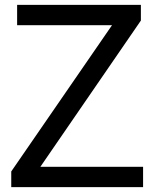

<svg xmlns="http://www.w3.org/2000/svg" viewBox="-20 -765 631 785"><path d="M145 -83C145 -83 565 -83 565 -83C565 -83 565 0 565 0C565 0 26 0 26 0C26 0 26 -64 26 -64C26 -64 438 -662 438 -662C438 -662 50 -662 50 -662C50 -662 50 -745 50 -745C50 -745 556 -745 556 -745C556 -745 556 -681 556 -681C556 -681 145 -83 145 -83Z"/></svg>

Font: Preevio_Regular
Style: Regular
Weight: 500
Designer: Gumpita Rahayu
Foundry: Tokotype Studio
Version: ""